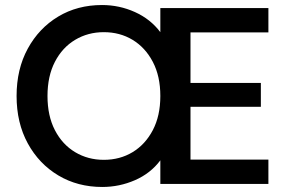

<svg xmlns="http://www.w3.org/2000/svg" viewBox="-20 -732 1143 764"><path d="M387 12Q289 12 212 -34Q135 -80 90.5 -161.5Q46 -243 46 -350Q46 -457 90.5 -538.5Q135 -620 211.5 -666Q288 -712 386 -712Q455 -712 517 -684Q579 -656 618 -604V-700H1048V-603H738V-402H1018V-307H738V-97H1048V0H618V-94Q579 -42 517 -15Q455 12 387 12ZM393 -96Q457 -96 507.5 -126.5Q558 -157 588 -214Q618 -271 618 -350Q618 -429 588 -486Q558 -543 507.5 -573.5Q457 -604 393 -604Q330 -604 279 -573.5Q228 -543 198.5 -486Q169 -429 169 -350Q169 -271 198.5 -214Q228 -157 279 -126.5Q330 -96 393 -96Z"/></svg>

Font: DM Sans SemiBold
Style: Regular
Weight: 600
Designer: Colophon Foundry, Jonny Pinhorn
Foundry: Colophon Foundry
Version: Version 4.004; ttfautohint (v1.8.4.7-5d5b)